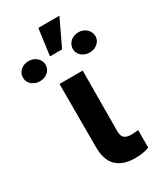

<svg xmlns="http://www.w3.org/2000/svg" viewBox="-294 -921 858 1008"><g transform="rotate(-30 135.5 -417.5)"><path d="M206.1 -530.3 204.1 -165Q204.1 -134.3 217.8 -122.8Q231.4 -111.3 259.8 -111.3Q271.5 -111.3 282.5 -112.3Q293.5 -113.3 301.8 -114.3V-7.8Q265.1 5.9 214.8 5.9Q143.6 5.9 104.5 -31.2Q65.4 -68.4 65.4 -147.5V-530.3ZM116.2 -840.8H244.1L168 -680.7H94.7ZM-15.6 -715.8Q3.4 -715.8 19 -707.5Q34.7 -699.2 43.7 -685.1Q52.7 -670.9 52.7 -654.3Q52.7 -628.4 33.2 -611.1Q13.7 -593.8 -15.6 -593.8Q-34.7 -593.8 -50.5 -601.8Q-66.4 -609.9 -75.4 -623.8Q-84.5 -637.7 -84 -654.3Q-84.5 -670.9 -75.7 -685.1Q-66.9 -699.2 -51 -707.5Q-35.2 -715.8 -15.6 -715.8ZM287.1 -715.8Q305.7 -715.8 321 -707.5Q336.4 -699.2 345.5 -684.8Q354.5 -670.4 354.5 -653.3Q354.5 -637.2 345.5 -623.5Q336.4 -609.9 320.8 -601.8Q305.2 -593.8 287.1 -593.8Q267.1 -593.8 251.2 -601.8Q235.4 -609.9 226.6 -623.5Q217.8 -637.2 217.8 -653.3Q217.8 -670.4 226.6 -684.8Q235.4 -699.2 251.2 -707.5Q267.1 -715.8 287.1 -715.8Z"/></g></svg>

Font: Pretendard
Style: Bold
Weight: 700
Designer: Base glyphs from Inter by Rasmus Andersson; Hangeul glyphs from Noto Sans CJK(Source Han Sans) by Jang Soo-young and Kan
Foundry: Kil Hyung-jin
Version: Version 1.309